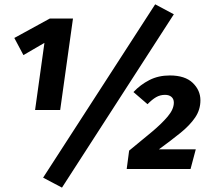

<svg xmlns="http://www.w3.org/2000/svg" viewBox="-20 -779 981 885"><path d="M209.7 -693.6H316.4L257.4 -272H141.7L184.8 -581.4L88 -525L46 -604ZM178.7 39.9 695.3 -759.1 781.3 -713.2 265.7 85.8ZM762.6 -431.2Q832.7 -431.2 868.3 -397.1Q903.8 -363 903.8 -316.7Q903.8 -273.3 879.7 -237.7Q855.6 -202.1 812.7 -167.2Q769.7 -132.4 712.4 -90.6H882.4L858.3 0H564L575.2 -84.7Q630.7 -130.2 677.4 -169Q724.2 -207.8 752.7 -241.6Q781.3 -275.4 781.3 -305.9Q781.3 -323 770.3 -332.4Q759.4 -341.8 740.6 -341.8Q718.2 -341.8 699.6 -331.1Q681 -320.4 660 -298.7L595.1 -354.7Q627.1 -388.7 668.5 -409.9Q709.9 -431.2 762.6 -431.2Z"/></svg>

Font: Fira Sans Variable
Style: Italic
Weight: 397
Italic angle: -8°
Designer: Carrois Corporate & Edenspiekermann AG
Foundry: Carrois Corporate GbR & Edenspiekermann AG
Version: Version 4.202